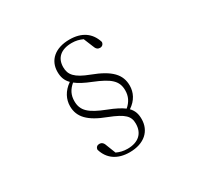

<svg xmlns="http://www.w3.org/2000/svg" viewBox="-179 -984 1357 1311"><g transform="rotate(-30 500.0 -328.5)"><path d="M498 -222C378 -269 334 -307 334 -383C334 -431 352 -466 390 -498C416 -477 454 -457 507 -436C628 -387 672 -350 672 -274C672 -228 654 -192 618 -161C591 -181 553 -201 498 -222ZM631 -645C639 -620 652 -611 669 -611C685 -611 698 -622 699 -640C674 -722 610 -765 515 -765C400 -765 334 -704 334 -614C334 -574 344 -542 373 -513C316 -474 291 -421 291 -368C291 -282 346 -225 476 -176C594 -130 621 -99 621 -41C621 34 574 80 487 80C454 80 428 73 402 61L373 -13C365 -38 351 -46 335 -46C319 -46 306 -36 305 -17C329 64 393 108 488 108C604 108 671 44 671 -49C671 -88 662 -118 635 -146C691 -183 715 -234 715 -287C715 -374 662 -432 521 -485C415 -525 384 -562 384 -622C384 -694 430 -737 517 -737C549 -737 575 -730 601 -718Z"/></g></svg>

Font: Noto Serif CJK KR ExtraLight
Style: Regular
Weight: 250
Designer: Ryoko NISHIZUKA 西塚涼子 (kana & ideographs); Frank Grießhammer (Latin, Greek & Cyrillic); Wenlong ZHANG 张文龙 (bopomofo); San
Foundry: Adobe Systems Incorporated
Version: Version 1.000;PS 1;hotconv 16.6.53;makeotf.lib2.5.65590